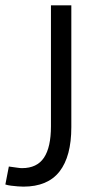

<svg xmlns="http://www.w3.org/2000/svg" viewBox="-23 -680 372 716"><path d="M243 -660V-206Q243 -97 199 -40.5Q155 16 64 16Q55 16 43 15Q31 14 18.5 12.5Q6 11 -3 8L10 -59Q33 -56 42.5 -54.5Q52 -53 59 -53Q115 -53 141 -92Q167 -131 167 -209V-660Z"/></svg>

Font: Nata Sans
Style: Regular
Weight: 400
Designer: Daniel Uzquiano Cruz
Version: Version 1.001